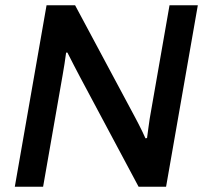

<svg xmlns="http://www.w3.org/2000/svg" viewBox="-20 -706 774 726"><path d="M36 0 156 -686H264L492 -260Q497 -251 504 -237Q511 -223 518 -209Q525 -195 530 -183L536 -184Q538 -201 541 -221.5Q544 -242 546 -257L621 -686H728L608 0H504L282 -416Q273 -432 259 -460Q245 -488 235 -507H230Q228 -490 224 -465Q220 -440 217 -423L143 0Z"/></svg>

Font: Archivo SemiBold Medium
Style: Italic
Weight: 500
Italic angle: -10°
Version: Version 2.001